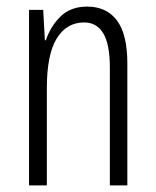

<svg xmlns="http://www.w3.org/2000/svg" viewBox="-20 -562 472 582"><path d="M244 -542Q303 -542 334.5 -500Q366 -458 366 -370V0H313V-357Q313 -428 293 -461Q273 -494 235 -494Q182 -494 152 -445.5Q122 -397 122 -295V0H68V-532H111L116 -440H119Q133 -482 163.5 -512Q194 -542 244 -542Z"/></svg>

Font: Noto Sans Sinhala UI ExtraCondensed Light
Style: Regular
Weight: 300
Width: 2
Designer: Jelle Bosma - Monotype Design Team
Foundry: Monotype Imaging Inc.
Version: Version 2.006; ttfautohint (v1.8.4.7-5d5b)